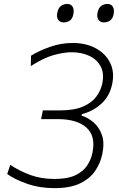

<svg xmlns="http://www.w3.org/2000/svg" viewBox="-20 -943 604 972"><path d="M256 9.5Q180 9.5 117 -12.8Q54 -35 16.5 -62L32 -108.5Q79 -77 134.2 -57Q189.5 -37 255.5 -37Q322 -37 361.5 -55.8Q401 -74.5 421 -104.8Q441 -135 448 -169.5Q465.5 -254.5 417.5 -297.2Q369.5 -340 271.5 -340H188L197 -384H281Q355.5 -384 400.2 -403.5Q445 -423 467.5 -453.8Q490 -484.5 497.5 -518.5Q508.5 -571 489.8 -606.5Q471 -642 432 -660.2Q393 -678.5 343.5 -678.5Q303 -678.5 251.8 -664.2Q200.5 -650 136 -608.5L137 -661Q178 -686.5 233.8 -706Q289.5 -725.5 348.5 -725.5Q414 -725.5 464 -699Q514 -672.5 537.5 -625.2Q561 -578 547.5 -515.5Q535 -457.5 494.5 -419.2Q454 -381 394.5 -365L392.5 -358Q424.5 -348 453.2 -323.8Q482 -299.5 496 -259.2Q510 -219 497.5 -161.5Q488.5 -118 462.5 -79Q436.5 -40 386.5 -15.2Q336.5 9.5 256 9.5ZM505.5 -829.5Q487.5 -829.5 478.2 -843.2Q469 -857 474 -880Q479 -903.5 492.8 -913.2Q506.5 -923 524 -923Q543 -923 551.2 -909Q559.5 -895 555.5 -872Q551 -849 537.5 -839.2Q524 -829.5 505.5 -829.5ZM301.5 -829.5Q284 -829.5 274.5 -843.2Q265 -857 270.5 -880Q275 -903.5 289 -913.2Q303 -923 320.5 -923Q339 -923 347.5 -909Q356 -895 351.5 -872Q347.5 -849 334 -839.2Q320.5 -829.5 301.5 -829.5Z"/></svg>

Font: Commissioner ExtraLight
Style: Italic
Weight: 200
Italic angle: -12°
Designer: Kostas Bartsokas
Foundry: Kostas Bartsokas
Version: Version 1.000; ttfautohint (v1.8.3)